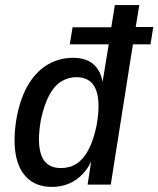

<svg xmlns="http://www.w3.org/2000/svg" viewBox="-20 -725 622 754"><path d="M184 9Q124 9 87.5 -25.5Q51 -60 41 -123Q31 -186 47 -272Q63 -349 95 -399Q127 -449 171 -473.5Q215 -498 267 -498Q322 -498 351.5 -468.5Q381 -439 385 -385L380 -386L407 -551H254L265 -618H417L431 -705H527L513 -619H582L571 -551H502L415 0H324L341 -110H346Q332 -71 307 -44Q282 -17 251 -4Q220 9 184 9ZM219 -65Q254 -65 280.5 -82Q307 -99 327 -136Q347 -173 359 -231Q376 -325 356.5 -373.5Q337 -422 280 -422Q248 -422 220.5 -405Q193 -388 173.5 -351.5Q154 -315 141 -257Q124 -162 143 -113.5Q162 -65 219 -65Z"/></svg>

Font: Nunito Sans 10pt Condensed SemiBold
Style: Italic
Weight: 600
Width: 3
Italic angle: -9°
Designer: Vernon Adams
Foundry: Vernon Adams
Version: Version 3.101;gftools[0.9.27]